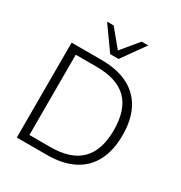

<svg xmlns="http://www.w3.org/2000/svg" viewBox="-212 -1086 1163 1235"><g transform="rotate(30 370.0 -468.0)"><path d="M93 0V-705H316Q432 -705 512 -664.5Q592 -624 633.5 -545.5Q675 -467 675 -353Q675 -239 633.5 -160Q592 -81 512 -40.5Q432 0 316 0ZM155 -55H311Q462 -55 536 -129.5Q610 -204 610 -353Q610 -503 536 -577Q462 -651 311 -651H155ZM345 -765 223 -936H272L376 -810L480 -936H529L407 -765Z"/></g></svg>

Font: Mulish ExtraLight Light
Style: Regular
Weight: 300
Version: Version 3.603